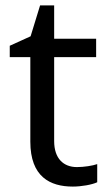

<svg xmlns="http://www.w3.org/2000/svg" viewBox="-20 -679 401 709"><path d="M264 -62C215 -62 180 -93 180 -158V-468H335V-536H180V-659H128L93 -545L16 -510V-468H92V-156C92 -26 165 10 249 10C281 10 320 3 339 -6V-73C322 -67 290 -62 264 -62Z"/></svg>

Font: Noto Sans Miao
Style: Regular
Weight: 400
Designer: Monotype Design Team
Foundry: Monotype Imaging Inc.
Version: Version 2.003